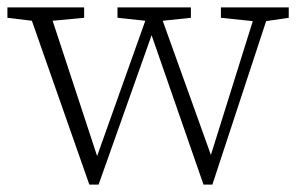

<svg xmlns="http://www.w3.org/2000/svg" viewBox="-23 -492 806 518"><path d="M573 -444V-472H756V-444L695 -435L550 6H526L386 -397L243 6H218L63 -436L-3 -444V-472H204V-444L119 -436L239 -71L369 -436L294 -444V-472H492V-444L416 -436L546 -74L659 -435Z"/></svg>

Font: Source Serif Pro Light
Style: Regular
Weight: 300
Designer: Frank Grießhammer
Foundry: Adobe Systems Incorporated
Version: Version 3.001;hotconv 1.0.111;makeotfexe 2.5.65597